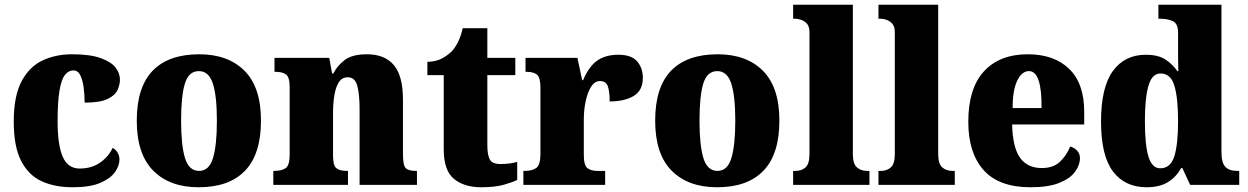

<svg xmlns="http://www.w3.org/2000/svg" viewBox="-20 -780 5263 810"><path d="M286 10Q211 10 155.5 -15.5Q100 -41 69 -101.5Q38 -162 38 -267Q38 -375 71 -437Q104 -499 159.5 -525Q215 -551 284 -551Q360 -551 404.5 -535Q449 -519 467.5 -495Q486 -471 486 -444Q486 -423 476 -400.5Q466 -378 434 -362.5Q402 -347 337 -347Q337 -383 332.5 -414Q328 -445 318 -464Q308 -483 290 -483Q269 -483 254 -464Q239 -445 231 -398Q223 -351 223 -268Q223 -169 244.5 -119Q266 -69 316 -69Q367 -69 403 -94.5Q439 -120 455 -156Q469 -149 476.5 -135.5Q484 -122 484 -107Q484 -81 465 -54Q446 -27 403 -8.5Q360 10 286 10Z M818 10Q696 10 626.5 -60Q557 -130 557 -271Q557 -412 624 -481.5Q691 -551 821 -551Q942 -551 1011.5 -481.5Q1081 -412 1081 -271Q1081 -130 1014 -60Q947 10 818 10ZM820 -59Q862 -59 878.5 -113Q895 -167 895 -271Q895 -375 878 -427.5Q861 -480 819 -480Q776 -480 760 -427.5Q744 -375 744 -271Q744 -167 760.5 -113Q777 -59 820 -59Z M1133 0V-59H1137Q1169 -59 1185.5 -71Q1202 -83 1202 -127V-413Q1202 -454 1187 -465.5Q1172 -477 1142 -477H1138V-536H1369L1381 -470H1386Q1403 -503 1434.5 -527Q1466 -551 1528 -551Q1603 -551 1641.5 -505.5Q1680 -460 1680 -359V-129Q1680 -83 1691.5 -71Q1703 -59 1735 -59H1739V0H1497V-320Q1497 -384 1487 -419Q1477 -454 1447 -454Q1423 -454 1409.5 -433Q1396 -412 1390.5 -377.5Q1385 -343 1385 -303V-124Q1385 -82 1399 -70.5Q1413 -59 1444 -59H1448V0Z M2010 10Q1938 10 1895 -25.5Q1852 -61 1852 -150V-463H1783V-519Q1823 -520 1849.5 -536Q1876 -552 1889 -567Q1902 -582 1913.5 -605.5Q1925 -629 1932 -661H2036V-536H2154V-463H2036V-167Q2036 -126 2046.5 -107Q2057 -88 2091 -88Q2130 -88 2162 -97V-21Q2145 -12 2107 -1Q2069 10 2010 10Z M2188 0V-59H2193Q2225 -59 2242.5 -71.5Q2260 -84 2260 -131V-409Q2260 -453 2245.5 -465Q2231 -477 2201 -477H2197V-536H2416L2436 -442H2440Q2464 -499 2499 -524Q2534 -549 2589 -549Q2644 -549 2668 -521Q2692 -493 2692 -452Q2692 -398 2653 -375Q2614 -352 2552 -352Q2552 -393 2544.5 -415.5Q2537 -438 2511 -438Q2489 -438 2474 -414.5Q2459 -391 2451 -354Q2443 -317 2443 -278V-126Q2443 -82 2458.5 -70.5Q2474 -59 2500 -59H2533V0Z M3005 10Q2883 10 2813.5 -60Q2744 -130 2744 -271Q2744 -412 2811 -481.5Q2878 -551 3008 -551Q3129 -551 3198.5 -481.5Q3268 -412 3268 -271Q3268 -130 3201 -60Q3134 10 3005 10ZM3007 -59Q3049 -59 3065.5 -113Q3082 -167 3082 -271Q3082 -375 3065 -427.5Q3048 -480 3006 -480Q2963 -480 2947 -427.5Q2931 -375 2931 -271Q2931 -167 2947.5 -113Q2964 -59 3007 -59Z M3326 0V-59H3336Q3362 -59 3378.5 -74Q3395 -89 3395 -130V-644Q3395 -669 3383.5 -681Q3372 -693 3358 -697Q3344 -701 3336 -701H3326V-760H3578V-130Q3578 -89 3595 -74Q3612 -59 3638 -59H3648V0Z M3686 0V-59H3696Q3722 -59 3738.5 -74Q3755 -89 3755 -130V-644Q3755 -669 3743.5 -681Q3732 -693 3718 -697Q3704 -701 3696 -701H3686V-760H3938V-130Q3938 -89 3955 -74Q3972 -59 3998 -59H4008V0Z M4328 10Q4194 10 4129.5 -62.5Q4065 -135 4065 -266Q4065 -407 4131 -479Q4197 -551 4316 -551Q4427 -551 4490.5 -489.5Q4554 -428 4554 -309V-255H4250Q4252 -159 4283 -115Q4314 -71 4375 -71Q4423 -71 4451 -97Q4479 -123 4495 -162Q4512 -157 4524 -144.5Q4536 -132 4536 -113Q4536 -84 4515.5 -55.5Q4495 -27 4449 -8.5Q4403 10 4328 10ZM4374 -324Q4375 -399 4362 -439.5Q4349 -480 4321 -480Q4291 -480 4271.5 -440Q4252 -400 4252 -324Z M4817 10Q4726 10 4675.5 -56.5Q4625 -123 4625 -267Q4625 -412 4675 -480.5Q4725 -549 4814 -549Q4866 -549 4896.5 -529Q4927 -509 4947 -480H4951Q4950 -502 4950 -533Q4950 -564 4950 -593V-642Q4950 -681 4927.5 -691Q4905 -701 4875 -701H4867V-760H5133V-140Q5133 -93 5149.5 -76Q5166 -59 5200 -59H5208V0H5001L4968 -71H4963Q4942 -33 4907 -11.5Q4872 10 4817 10ZM4875 -70Q4918 -70 4934 -120Q4950 -170 4950 -270Q4950 -366 4934.5 -418Q4919 -470 4876 -470Q4840 -470 4825 -418Q4810 -366 4810 -269Q4810 -169 4825 -119.5Q4840 -70 4875 -70Z"/></svg>

Font: Noto Serif Myanmar SemiCondensed Black
Style: Regular
Weight: 900
Width: 4
Designer: Ben Mitchell and the Monotype Design Team
Foundry: Monotype Imaging Inc.
Version: Version 2.106; ttfautohint (v1.8.4.7-5d5b)